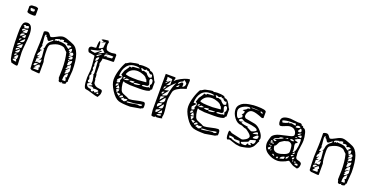

<svg xmlns="http://www.w3.org/2000/svg" viewBox="-22 -1377 4116 2100"><g transform="rotate(20 2036.0 -327.0)"><path d="M93 -10Q91 -17 84 -27Q77 -37 75 -46Q53 -136 53 -318Q53 -323 53 -334Q53 -371 54 -389.5Q55 -408 60 -432.5Q65 -457 78 -468Q91 -479 112 -479Q176 -479 176 -366Q176 -315 168.5 -251.5Q161 -188 161 -155Q161 -131 164.5 -83.5Q168 -36 168 -13Q168 3 155 3Q125 0 93 -10ZM93 -52Q99 -36 139 -36Q139 -41 136.5 -46.5Q134 -52 131 -55Q128 -58 128 -59H129Q140 -65 140 -108H125Q123 -108 110.5 -92Q98 -76 98 -72V-71H125ZM93 -108Q93 -99 99 -96L125 -120Q124 -120 120 -120.5Q116 -121 115 -121Q96 -121 93 -108ZM93 -139V-131Q118 -131 127.5 -141Q137 -151 137 -176H130ZM93 -157 125 -182V-188Q87 -183 87 -170Q87 -157 93 -157ZM145 -238H136Q126 -233 87 -194H136Q145 -194 145 -238ZM119 -245Q106 -245 94 -237Q82 -229 82 -217Q93 -217 106 -225.5Q119 -234 119 -245ZM106 -262V-255Q151 -255 151 -299H143ZM106 -294Q86 -294 86 -277Q87 -269 87 -267L112 -293L110 -294Q107 -294 106 -294ZM143 -348Q116 -334 106 -312H110Q114 -311 115 -311Q143 -311 143 -318ZM81 -325Q81 -323 83.5 -320.5Q86 -318 87 -318Q109 -330 130 -354H126Q122 -355 121 -355Q105 -355 93 -347.5Q81 -340 81 -325ZM145 -408Q119 -408 93 -362Q104 -366 115 -366.5Q126 -367 130.5 -366.5Q135 -366 139 -369.5Q143 -373 144 -381.5Q145 -390 145 -408ZM81 -388 80 -387Q80 -385 82.5 -382.5Q85 -380 87 -380Q95 -380 125 -410H121Q119 -410 114 -409Q109 -408 101 -406Q93 -404 87 -399.5Q81 -395 81 -388ZM99 -428 93 -416H103Q143 -416 143 -428Q143 -440 140.5 -444Q138 -448 131 -448Q128 -448 121 -444.5Q114 -441 112 -441Q110 -441 107 -444.5Q104 -448 99 -448Q88 -448 81 -435Q89 -427 96 -427L97 -428Q98 -428 99 -428ZM68 -658 81 -669Q86 -676 136 -676Q144 -676 155.5 -671.5Q167 -667 167 -663V-589Q167 -576 141 -576Q68 -576 68 -595ZM90 -645Q90 -614 107 -614Q120 -614 125.5 -614.5Q131 -615 135.5 -619Q140 -623 140 -632Q140 -637 136 -645Q120 -638 118 -638L125 -645Z M652 7 647 -1Q647 -18 638 -30Q641 -132 641 -133Q641 -240 620 -321Q609 -329 598.5 -341Q588 -353 582 -358Q576 -363 562 -367Q548 -371 525 -371Q484 -371 429 -339Q409 -327 409 -281Q409 -174 423 -136V-7Q423 -1 414 -1Q410 -1 389.5 -2.5Q369 -4 350 -6L331 -7L312 -19Q311 -20 308.5 -79Q306 -138 306 -173Q306 -203 309.5 -257Q313 -311 313 -361Q313 -383 312.5 -415Q312 -447 312 -450Q327 -462 349 -462Q369 -462 382.5 -441Q396 -420 402 -420Q421 -420 464 -444.5Q507 -469 534 -469Q551 -469 571.5 -463Q592 -457 621.5 -445Q651 -433 652 -432Q752 -393 752 -152Q752 -132 747.5 -94Q743 -56 743 -38Q743 -25 744 -19Q735 -19 733.5 -14Q732 -9 732.5 -2.5Q733 4 722.5 9Q712 14 688 14Q690 8 690 3Q690 1 689 1Q688 1 685.5 3.5Q683 6 678.5 8.5Q674 11 671 12Q659 12 652 7ZM719 -111Q692 -91 686 -74Q680 -57 680 -19H717Q717 -51 701 -56Q719 -64 719 -68ZM362 -56Q360 -52 350 -46.5Q340 -41 340 -30H393Q399 -33 399 -39Q399 -43 395.5 -50.5Q392 -58 392 -60Q392 -62 396.5 -65Q401 -68 405 -68Q401 -70 398.5 -81.5Q396 -93 390 -93Q380 -93 343 -56ZM368 -99Q348 -99 338 -93Q328 -87 328 -68H343L374 -99ZM695 -121Q679 -117 679 -97Q695 -97 710.5 -112Q726 -127 726 -142Q726 -146 725 -148Q719 -206 717 -206Q716 -206 707.5 -200Q699 -194 690 -186.5Q681 -179 681 -175Q681 -173 684 -170Q687 -167 689 -167Q673 -167 673 -148Q683 -148 694 -157Q705 -166 713 -166V-162Q684 -146 677 -121ZM337 -148V-103Q346 -103 366.5 -135Q387 -167 387 -181Q387 -194 383.5 -219.5Q380 -245 380 -258Q380 -266 381 -271L368 -266Q376 -276 378.5 -283Q381 -290 382.5 -301Q384 -312 386 -321Q390 -337 400 -350.5Q410 -364 419.5 -370.5Q429 -377 436 -384Q443 -391 443 -396Q443 -399 442 -401Q435 -399 418.5 -385Q402 -371 396 -371Q383 -371 374.5 -389.5Q366 -408 356 -408Q352 -408 349 -407Q355 -410 355 -420Q355 -422 353 -423.5Q351 -425 348 -426L345 -427Q343 -427 340 -419Q337 -411 337 -407Q337 -393 340.5 -364.5Q344 -336 344 -330Q344 -325 343.5 -317.5Q343 -310 343 -309Q349 -309 349 -303Q349 -296 343 -278.5Q337 -261 337 -253H362L343 -235L349 -228Q329 -213 329 -182Q348 -182 355 -198Q355 -194 357 -194Q357 -193 346.5 -179Q336 -165 336 -162H368ZM395 -153Q385 -153 369.5 -137Q354 -121 354 -111H386Q395 -111 395 -153ZM676 -226Q676 -198 674 -191Q691 -191 703 -206Q715 -221 715 -239L714 -246Q713 -252 713 -253Q676 -238 676 -226ZM682 -253Q669 -253 669 -241L670 -235Q674 -236 678.5 -242Q683 -248 683 -250ZM701 -297Q688 -293 677 -282Q666 -271 666 -259Q707 -259 707 -278Q707 -289 701 -297ZM689 -309Q659 -305 659 -282Q672 -282 686.5 -295Q701 -308 701 -321Q701 -325 696 -332Q691 -339 686 -339Q675 -339 666 -329.5Q657 -320 657 -309ZM645 -333 652 -326Q665 -332 668 -338.5Q671 -345 671 -358Q671 -375 664 -376Q638 -366 638 -345H658ZM503 -407Q555 -407 583 -395Q588 -393 605 -378.5Q622 -364 630 -364Q638 -364 638 -371L633 -376Q635 -380 643.5 -384Q652 -388 652 -392Q652 -402 630 -402Q623 -402 617 -398.5Q611 -395 608 -395Q603 -402 599 -402L597 -401L602 -413Q595 -420 582 -420Q576 -420 566 -418.5Q556 -417 553 -417V-437Q515 -437 510 -420V-432Q505 -429 490.5 -426.5Q476 -424 465 -418.5Q454 -413 454 -402L457 -400Q460 -397 460 -395L473 -407L479 -401H482Q484 -401 490.5 -405.5Q497 -410 497 -413Z M961 -14Q928 -14 928 -141Q928 -160 932 -190Q936 -220 936 -230Q936 -278 923 -391Q915 -392 888.5 -398Q862 -404 854 -404Q849 -404 842 -418.5Q835 -433 835 -442Q835 -459 846.5 -467Q858 -475 872 -474.5Q886 -474 898 -475.5Q910 -477 911 -483Q911 -551 923 -563Q936 -558 936 -516Q936 -508 936 -498L935 -489L941 -483L952 -488Q964 -494 974.5 -500.5Q985 -507 985 -512Q985 -513 984.5 -516Q984 -519 984 -521V-520Q990 -557 990 -570H988Q984 -570 963 -560.5Q942 -551 941 -551Q946 -556 966 -570Q946 -574 935 -582Q948 -593 973.5 -594.5Q999 -596 1009 -600Q1009 -596 1015 -590.5Q1021 -585 1021 -582Q1021 -581 1018 -570Q1015 -559 1015 -557Q1015 -508 1030 -495.5Q1045 -483 1089 -483Q1096 -483 1109 -486Q1122 -489 1131 -489Q1134 -489 1139.5 -484.5Q1145 -480 1145 -477V-403L1138 -397Q1048 -397 1015 -391Q1015 -390 1015.5 -387.5Q1016 -385 1016 -384Q1016 -374 1009.5 -353Q1003 -332 1003 -323Q1003 -321 1005.5 -318.5Q1008 -316 1009 -316V-212Q1016 -205 1016 -181Q1016 -176 1016 -170Q1016 -164 1015.5 -160.5Q1015 -157 1015 -156Q1020 -155 1021 -142.5Q1022 -130 1023.5 -115.5Q1025 -101 1043 -87Q1061 -73 1095 -70L1102 -69Q1110 -68 1112 -68Q1114 -68 1119.5 -66Q1125 -64 1126.5 -61.5Q1128 -59 1130 -55Q1132 -51 1132 -45Q1132 -32 1130 -23Q1128 -14 1126 -9.5Q1124 -5 1118 5Q1112 15 1108 22Q1082 20 1032 3.5Q982 -13 961 -14ZM1095 -27Q1081 -19 1081 -8H1104Q1104 -24 1095 -27ZM1011 -35Q1011 -14 1026 -14Q1040 -14 1046 -27Q1047 -27 1049 -25.5Q1051 -24 1052 -24V-13Q1076 -13 1095 -39Q1093 -51 1052 -51Q1042 -51 1033 -45Q1034 -46 1034 -49Q1034 -55 1023 -59.5Q1012 -64 1006 -64Q1000 -64 989.5 -61Q979 -58 972 -58Q973 -61 982.5 -66Q992 -71 1000 -74L1009 -77L1010 -79Q1010 -88 1003 -88Q1002 -88 999 -87.5Q996 -87 994 -87Q994 -90 995.5 -106.5Q997 -123 997 -125Q996 -137 991 -161Q986 -185 985 -187L978 -193L985 -199Q985 -200 985.5 -209Q986 -218 986 -222Q986 -244 981.5 -285.5Q977 -327 977 -350Q965 -350 959 -335.5Q953 -321 953 -307Q953 -295 956 -291Q959 -287 959 -286Q959 -282 955.5 -277Q952 -272 952 -263Q952 -242 962 -242Q964 -242 966 -243Q961 -243 957 -227.5Q953 -212 953 -199Q960 -199 960 -194Q960 -190 953 -180.5Q946 -171 946 -170Q946 -158 951 -148Q956 -138 956 -134Q956 -126 947 -113Q954 -95 959 -95Q977 -95 985 -101Q981 -95 969.5 -89Q958 -83 953 -82Q953 -35 1011 -35ZM947 -361Q947 -342 953 -341Q979 -361 979 -384L978 -391Q966 -391 956.5 -380.5Q947 -370 947 -361ZM990 -434Q985 -431 970.5 -423Q956 -415 948 -409Q940 -403 940 -397H953L990 -428ZM861 -437Q861 -431 883.5 -426Q906 -421 916 -421L972 -465H985L953 -434V-428L1015 -459Q1008 -462 996.5 -476Q985 -490 979 -490Q965 -490 965 -477H972Q964 -464 936 -456Q908 -448 884.5 -444Q861 -440 861 -437ZM1090 -453 1059 -452Q1051 -451 1036 -441.5Q1021 -432 1021 -428V-420Q1026 -420 1041.5 -429Q1057 -438 1059 -440L1046 -421Q1058 -421 1080 -424.5Q1102 -428 1113 -428L1120 -452Q1117 -452 1104.5 -452.5Q1092 -453 1090 -453ZM1046 -459Q1032 -459 1021 -440Q1026 -441 1037.5 -447.5Q1049 -454 1052 -459Z M1208 -219Q1208 -269 1226 -329Q1244 -389 1270 -432Q1271 -431 1272 -431Q1278 -431 1296.5 -443.5Q1315 -456 1320 -456Q1389 -472 1412 -472V-463Q1432 -470 1461 -470Q1551 -470 1551 -443Q1577 -443 1594 -421.5Q1611 -400 1621.5 -375Q1632 -350 1640 -346V-260L1622 -247L1627 -241Q1600 -220 1509 -220Q1413 -220 1396.5 -221Q1380 -222 1331 -229Q1330 -235 1325 -235Q1324 -235 1320 -234Q1316 -233 1314 -233Q1314 -204 1321.5 -169Q1329 -134 1344 -118Q1352 -110 1381 -99Q1410 -88 1412 -87Q1430 -74 1443 -74Q1469 -74 1522.5 -87Q1576 -100 1601 -100Q1623 -100 1623 -59Q1623 -39 1619.5 -34Q1616 -29 1608.5 -28Q1601 -27 1596 -20Q1590 -18 1479 0Q1385 0 1344 -13Q1297 -28 1252.5 -98Q1208 -168 1208 -219ZM1356 -44Q1378 -38 1381 -37Q1386 -32 1387 -32Q1402 -32 1413.5 -41.5Q1425 -51 1425 -65Q1387 -65 1387 -56Q1387 -59 1383.5 -64Q1380 -69 1378 -69Q1376 -69 1365.5 -59.5Q1355 -50 1355 -47Q1356 -45 1356 -44ZM1424 -37Q1429 -32 1430 -32Q1450 -32 1495 -40.5Q1540 -49 1554 -49L1560 -46L1566 -44Q1598 -44 1598 -65Q1579 -65 1548.5 -57.5Q1518 -50 1504 -49Q1494 -49 1476 -48Q1458 -47 1444 -46L1430 -44ZM1331 -62Q1331 -61 1334 -58.5Q1337 -56 1338 -56Q1347 -58 1358 -65Q1369 -72 1369 -75Q1369 -79 1367 -82Q1365 -85 1363 -86Q1361 -87 1360 -87Q1351 -87 1341 -78.5Q1331 -70 1331 -62ZM1288 -94 1320 -68Q1332 -86 1332 -91L1331 -94L1295 -99ZM1270 -124Q1282 -115 1282 -99Q1305 -111 1305 -137Q1276 -137 1270 -124ZM1282 -180Q1263 -150 1263 -140Q1292 -140 1301 -148Q1298 -155 1291 -164.5Q1284 -174 1282 -180ZM1278 -194Q1259 -194 1254 -188.5Q1249 -183 1249 -163Q1261 -163 1269.5 -172.5Q1278 -182 1278 -194ZM1257 -223 1245 -204Q1246 -204 1250 -203.5Q1254 -203 1255 -203Q1264 -203 1273.5 -207.5Q1283 -212 1283 -220Q1283 -221 1280 -226.5Q1277 -232 1277 -235Q1279 -240 1282.5 -247.5Q1286 -255 1287.5 -260.5Q1289 -266 1289 -274Q1289 -286 1279 -290.5Q1269 -295 1269 -299Q1269 -303 1275.5 -317.5Q1282 -332 1282 -337Q1282 -346 1303 -372.5Q1324 -399 1324 -412Q1326 -412 1336 -410Q1346 -408 1349 -408Q1352 -408 1353 -413.5Q1354 -419 1356 -420Q1361 -422 1381 -422.5Q1401 -423 1418.5 -425Q1436 -427 1436 -432Q1419 -440 1389 -440Q1321 -440 1285.5 -394Q1250 -348 1250 -278H1282V-272L1245 -235V-216ZM1476 -266H1470Q1429 -266 1429 -250L1430 -249Q1430 -248 1430 -247L1443 -248Q1456 -249 1467.5 -250.5Q1479 -252 1490.5 -256Q1502 -260 1504 -266ZM1340 -278Q1338 -278 1327.5 -268Q1317 -258 1313 -253Q1321 -255 1331 -257Q1341 -259 1346 -260Q1351 -261 1358.5 -264Q1366 -267 1375 -272Q1373 -273 1344 -278ZM1375 -260Q1395 -253 1410 -253Q1419 -253 1425.5 -259Q1432 -265 1432 -274Q1382 -274 1375 -260ZM1592 -299Q1592 -285 1581 -279.5Q1570 -274 1556.5 -275Q1543 -276 1532 -272.5Q1521 -269 1521 -258Q1591 -258 1596 -272Q1601 -264 1610 -264Q1610 -272 1606.5 -282Q1603 -292 1603 -296Q1603 -299 1610 -304.5Q1617 -310 1617 -326Q1617 -365 1594 -365Q1587 -365 1583.5 -361.5Q1580 -358 1579.5 -353.5Q1579 -349 1579 -339Q1590 -306 1592 -303ZM1321 -287Q1312 -287 1305.5 -280Q1299 -273 1299 -264Q1312 -264 1316.5 -269Q1321 -274 1321 -287ZM1313 -320Q1322 -303 1461 -303Q1479 -303 1508.5 -307Q1538 -311 1555 -311Q1555 -316 1548 -331.5Q1541 -347 1537 -347L1535 -346Q1528 -367 1490.5 -381Q1453 -395 1427 -395Q1341 -395 1313 -320ZM1524 -410Q1524 -402 1542 -386Q1560 -370 1566 -370Q1572 -370 1582 -374Q1592 -378 1592 -383Q1592 -388 1588 -401L1584 -414Q1584 -408 1572 -408Q1564 -409 1553.5 -416Q1543 -423 1543 -432Q1514 -432 1514 -446Q1513 -446 1510 -442.5Q1507 -439 1500.5 -435.5Q1494 -432 1484 -432Q1480 -432 1474 -436Q1468 -440 1461 -440Q1460 -440 1454.5 -439.5Q1449 -439 1448 -439Q1450 -438 1457.5 -426Q1465 -414 1470 -413Q1471 -413 1477 -416.5Q1483 -420 1487 -420Q1488 -420 1501 -415Q1514 -410 1524 -410Z M1723 -53V-471H1828Q1840 -471 1840 -463Q1840 -460 1835 -443Q1830 -426 1830 -424L1853 -447Q1941 -504 1993 -504Q1996 -500 1996 -480Q1996 -470 1994 -446.5Q1992 -423 1992 -410Q1992 -404 1994 -394Q1994 -393 1961 -383.5Q1928 -374 1892.5 -352Q1857 -330 1853 -299Q1852 -294 1848.5 -275.5Q1845 -257 1842 -238.5Q1839 -220 1839 -209Q1839 -184 1846 -132.5Q1853 -81 1853 -54Q1853 -36 1847 -10L1853 -3Q1852 3 1827 6.5Q1802 10 1791 10Q1781 10 1779 3Q1772 16 1751 16Q1748 16 1739 13.5Q1730 11 1730 10ZM1828 -35Q1787 -35 1779 -15H1792Q1828 -15 1828 -27ZM1754 -64Q1754 -54 1760 -39Q1774 -46 1786 -60Q1798 -74 1803 -89Q1798 -86 1784 -81Q1770 -76 1762 -72Q1754 -68 1754 -64ZM1822 -84Q1799 -62 1785 -39H1792Q1797 -39 1812.5 -45Q1828 -51 1828 -53ZM1816 -151Q1810 -142 1795 -124Q1780 -106 1773 -95Q1802 -95 1812 -101.5Q1822 -108 1822 -133Q1822 -145 1816 -151ZM1748 -120Q1748 -119 1754 -101Q1757 -104 1764.5 -111Q1772 -118 1776.5 -122.5Q1781 -127 1786.5 -133Q1792 -139 1794.5 -143.5Q1797 -148 1797 -151Q1793 -152 1792 -152Q1748 -152 1748 -120ZM1760 -163Q1764 -158 1770 -158Q1787 -158 1801.5 -169Q1816 -180 1816 -196Q1816 -218 1810 -225Q1809 -223 1789.5 -200.5Q1770 -178 1760 -163ZM1794 -231Q1754 -225 1754 -219V-181L1797 -231ZM1766 -244V-237Q1778 -238 1795 -244.5Q1812 -251 1816 -255Q1818 -263 1822 -283Q1826 -303 1828 -311.5Q1830 -320 1834.5 -336.5Q1839 -353 1843 -364Q1847 -375 1853 -389Q1859 -403 1866 -416Q1802 -363 1766 -299H1770Q1806 -308 1816 -311V-306ZM1773 -281Q1750 -281 1750 -255H1760L1779 -281ZM1779 -342Q1763 -342 1758 -336Q1753 -330 1753 -317Q1753 -316 1753.5 -311.5Q1754 -307 1754 -306ZM1801 -419Q1801 -394 1766 -354Q1780 -359 1795 -367.5Q1810 -376 1810 -380V-441L1754 -448V-428H1758Q1758 -421 1755.5 -414Q1753 -407 1753 -401Q1770 -401 1785 -416L1754 -385V-372L1762 -380Q1769 -389 1776.5 -397Q1784 -405 1791.5 -412Q1799 -419 1801 -419ZM1905 -409 1875 -378Q1880 -377 1881 -377Q1892 -377 1899 -383.5Q1906 -390 1906 -400V-404Q1905 -408 1905 -409ZM1926 -444Q1942 -444 1942 -422Q1942 -418 1941 -410Q1940 -402 1940 -399Q1971 -409 1971 -444Q1971 -452 1957 -462.5Q1943 -473 1943 -477Q1943 -478 1945 -480Q1932 -467 1932 -466Q1932 -465 1932 -463L1933 -461Q1927 -455 1913.5 -449.5Q1900 -444 1892 -436Q1884 -428 1884 -412Q1893 -414 1905 -429Q1917 -444 1926 -444Z M2075 -219Q2075 -269 2093 -329Q2111 -389 2137 -432Q2138 -431 2139 -431Q2145 -431 2163.5 -443.5Q2182 -456 2187 -456Q2256 -472 2279 -472V-463Q2299 -470 2328 -470Q2418 -470 2418 -443Q2444 -443 2461 -421.5Q2478 -400 2488.5 -375Q2499 -350 2507 -346V-260L2489 -247L2494 -241Q2467 -220 2376 -220Q2280 -220 2263.5 -221Q2247 -222 2198 -229Q2197 -235 2192 -235Q2191 -235 2187 -234Q2183 -233 2181 -233Q2181 -204 2188.5 -169Q2196 -134 2211 -118Q2219 -110 2248 -99Q2277 -88 2279 -87Q2297 -74 2310 -74Q2336 -74 2389.5 -87Q2443 -100 2468 -100Q2490 -100 2490 -59Q2490 -39 2486.5 -34Q2483 -29 2475.5 -28Q2468 -27 2463 -20Q2457 -18 2346 0Q2252 0 2211 -13Q2164 -28 2119.5 -98Q2075 -168 2075 -219ZM2223 -44Q2245 -38 2248 -37Q2253 -32 2254 -32Q2269 -32 2280.5 -41.5Q2292 -51 2292 -65Q2254 -65 2254 -56Q2254 -59 2250.5 -64Q2247 -69 2245 -69Q2243 -69 2232.5 -59.5Q2222 -50 2222 -47Q2223 -45 2223 -44ZM2291 -37Q2296 -32 2297 -32Q2317 -32 2362 -40.5Q2407 -49 2421 -49L2427 -46L2433 -44Q2465 -44 2465 -65Q2446 -65 2415.5 -57.5Q2385 -50 2371 -49Q2361 -49 2343 -48Q2325 -47 2311 -46L2297 -44ZM2198 -62Q2198 -61 2201 -58.5Q2204 -56 2205 -56Q2214 -58 2225 -65Q2236 -72 2236 -75Q2236 -79 2234 -82Q2232 -85 2230 -86Q2228 -87 2227 -87Q2218 -87 2208 -78.5Q2198 -70 2198 -62ZM2155 -94 2187 -68Q2199 -86 2199 -91L2198 -94L2162 -99ZM2137 -124Q2149 -115 2149 -99Q2172 -111 2172 -137Q2143 -137 2137 -124ZM2149 -180Q2130 -150 2130 -140Q2159 -140 2168 -148Q2165 -155 2158 -164.5Q2151 -174 2149 -180ZM2145 -194Q2126 -194 2121 -188.5Q2116 -183 2116 -163Q2128 -163 2136.5 -172.5Q2145 -182 2145 -194ZM2124 -223 2112 -204Q2113 -204 2117 -203.5Q2121 -203 2122 -203Q2131 -203 2140.5 -207.5Q2150 -212 2150 -220Q2150 -221 2147 -226.5Q2144 -232 2144 -235Q2146 -240 2149.5 -247.5Q2153 -255 2154.5 -260.5Q2156 -266 2156 -274Q2156 -286 2146 -290.5Q2136 -295 2136 -299Q2136 -303 2142.5 -317.5Q2149 -332 2149 -337Q2149 -346 2170 -372.5Q2191 -399 2191 -412Q2193 -412 2203 -410Q2213 -408 2216 -408Q2219 -408 2220 -413.5Q2221 -419 2223 -420Q2228 -422 2248 -422.5Q2268 -423 2285.5 -425Q2303 -427 2303 -432Q2286 -440 2256 -440Q2188 -440 2152.5 -394Q2117 -348 2117 -278H2149V-272L2112 -235V-216ZM2343 -266H2337Q2296 -266 2296 -250L2297 -249Q2297 -248 2297 -247L2310 -248Q2323 -249 2334.5 -250.5Q2346 -252 2357.5 -256Q2369 -260 2371 -266ZM2207 -278Q2205 -278 2194.5 -268Q2184 -258 2180 -253Q2188 -255 2198 -257Q2208 -259 2213 -260Q2218 -261 2225.5 -264Q2233 -267 2242 -272Q2240 -273 2211 -278ZM2242 -260Q2262 -253 2277 -253Q2286 -253 2292.5 -259Q2299 -265 2299 -274Q2249 -274 2242 -260ZM2459 -299Q2459 -285 2448 -279.5Q2437 -274 2423.5 -275Q2410 -276 2399 -272.5Q2388 -269 2388 -258Q2458 -258 2463 -272Q2468 -264 2477 -264Q2477 -272 2473.5 -282Q2470 -292 2470 -296Q2470 -299 2477 -304.5Q2484 -310 2484 -326Q2484 -365 2461 -365Q2454 -365 2450.5 -361.5Q2447 -358 2446.5 -353.5Q2446 -349 2446 -339Q2457 -306 2459 -303ZM2188 -287Q2179 -287 2172.5 -280Q2166 -273 2166 -264Q2179 -264 2183.5 -269Q2188 -274 2188 -287ZM2180 -320Q2189 -303 2328 -303Q2346 -303 2375.5 -307Q2405 -311 2422 -311Q2422 -316 2415 -331.5Q2408 -347 2404 -347L2402 -346Q2395 -367 2357.5 -381Q2320 -395 2294 -395Q2208 -395 2180 -320ZM2391 -410Q2391 -402 2409 -386Q2427 -370 2433 -370Q2439 -370 2449 -374Q2459 -378 2459 -383Q2459 -388 2455 -401L2451 -414Q2451 -408 2439 -408Q2431 -409 2420.5 -416Q2410 -423 2410 -432Q2381 -432 2381 -446Q2380 -446 2377 -442.5Q2374 -439 2367.5 -435.5Q2361 -432 2351 -432Q2347 -432 2341 -436Q2335 -440 2328 -440Q2327 -440 2321.5 -439.5Q2316 -439 2315 -439Q2317 -438 2324.5 -426Q2332 -414 2337 -413Q2338 -413 2344 -416.5Q2350 -420 2354 -420Q2355 -420 2368 -415Q2381 -410 2391 -410Z M2752 -2 2707 -8Q2702 -8 2665 -21Q2628 -34 2622 -34Q2617 -34 2612 -30.5Q2607 -27 2603 -27Q2584 -27 2584 -97Q2584 -126 2594 -126Q2601 -124 2612 -116Q2623 -108 2628 -108L2745 -82Q2765 -82 2792.5 -100.5Q2820 -119 2820 -138Q2820 -154 2787.5 -180.5Q2755 -207 2747 -207Q2733 -207 2716 -216.5Q2699 -226 2690 -226Q2644 -226 2608 -272.5Q2572 -319 2572 -369Q2572 -399 2591 -421Q2610 -443 2634 -453.5Q2658 -464 2692 -470Q2726 -476 2745 -477Q2764 -478 2783 -478Q2893 -478 2893 -452V-386Q2893 -377 2875 -377Q2795 -410 2759 -410Q2729 -410 2712 -387.5Q2695 -365 2695 -335Q2695 -331 2701.5 -321.5Q2708 -312 2715 -311L2820 -292Q2860 -285 2899 -240Q2938 -195 2938 -157Q2938 -156 2934 -146Q2930 -136 2930 -132Q2930 -131 2932.5 -128.5Q2935 -126 2937 -126Q2929 -120 2918 -90Q2911 -75 2904 -63.5Q2897 -52 2886.5 -43.5Q2876 -35 2869.5 -30Q2863 -25 2847 -20Q2831 -15 2825 -13.5Q2819 -12 2798 -8Q2777 -4 2770 -3ZM2634 -58Q2639 -47 2679 -37.5Q2719 -28 2736 -28Q2745 -28 2745 -34Q2736 -38 2732 -58H2671Q2663 -77 2608 -77Q2608 -52 2621 -52Q2632 -52 2634 -58ZM2751 -49Q2751 -33 2789 -33Q2803 -33 2809 -36Q2815 -39 2815 -43.5Q2815 -48 2818.5 -54Q2822 -60 2831 -64Q2831 -56 2833.5 -54Q2836 -52 2843 -52Q2861 -52 2868 -58Q2865 -62 2850 -71L2862 -82Q2865 -76 2875 -76Q2887 -76 2893.5 -88Q2900 -100 2900 -113Q2900 -122 2898 -126L2838 -108Q2833 -103 2830.5 -94Q2828 -85 2825 -82L2751 -53ZM2898 -181H2897Q2894 -181 2875.5 -165Q2857 -149 2857 -145V-136Q2870 -136 2876 -136.5Q2882 -137 2892.5 -139Q2903 -141 2907.5 -147.5Q2912 -154 2912 -164Q2912 -178 2907 -180Q2903 -181 2898 -181ZM2884 -212Q2874 -212 2857 -199Q2840 -186 2838 -181Q2849 -181 2866 -185.5Q2883 -190 2896 -190Q2896 -212 2884 -212ZM2763 -225Q2769 -224 2789.5 -212Q2810 -200 2813 -200Q2823 -200 2843 -209Q2863 -218 2869 -227Q2869 -245 2834.5 -255Q2800 -265 2758.5 -269Q2717 -273 2715 -274Q2710 -276 2701 -280.5Q2692 -285 2685.5 -289Q2679 -293 2677 -293Q2661 -293 2646 -274Q2652 -261 2667 -261Q2673 -261 2683.5 -264.5Q2694 -268 2702 -268Q2687 -262 2683 -255Q2688 -247 2718 -241Q2748 -235 2763 -235ZM2597 -363Q2597 -344 2608.5 -315Q2620 -286 2637 -286Q2639 -286 2671 -311Q2671 -327 2667.5 -332.5Q2664 -338 2652 -342Q2672 -342 2677 -378Q2674 -381 2667 -382Q2660 -383 2654.5 -384Q2649 -385 2649 -387Q2649 -388 2659.5 -393Q2670 -398 2681.5 -406Q2693 -414 2696 -423Q2721 -423 2721 -431Q2721 -441 2707 -441Q2676 -441 2636.5 -418.5Q2597 -396 2597 -363ZM2838 -434Q2847 -422 2862 -422L2868 -423Q2868 -431 2860 -436Q2852 -441 2843 -441Q2842 -441 2840 -438Q2838 -435 2838 -434ZM2733 -447V-441H2831Q2802 -447 2733 -447Z M3317 -38Q3309 -38 3294.5 -28Q3280 -18 3276 -18Q3226 5 3193 5Q3130 5 3075 -32.5Q3020 -70 3020 -140Q3020 -153 3027.5 -181.5Q3035 -210 3041 -223Q3063 -255 3123 -270.5Q3183 -286 3229.5 -295.5Q3276 -305 3276 -325Q3276 -355 3256.5 -375.5Q3237 -396 3202 -396Q3180 -396 3145.5 -380.5Q3111 -365 3097 -365Q3071 -365 3071 -418Q3071 -477 3175 -477Q3188 -477 3220 -472Q3252 -467 3264 -467Q3267 -467 3275 -467.5Q3283 -468 3287 -468Q3312 -468 3312 -449Q3336 -449 3336 -431Q3364 -431 3376 -385Q3388 -339 3388 -299Q3388 -273 3380 -223Q3372 -173 3372 -148Q3372 -142 3374 -130.5Q3376 -119 3376 -113Q3376 -112 3375.5 -109Q3375 -106 3375 -104Q3380 -94 3381 -93Q3381 -86 3391.5 -81.5Q3402 -77 3415 -74.5Q3428 -72 3438.5 -64.5Q3449 -57 3449 -45Q3449 -2 3424 12Q3393 2 3381 0Q3371 -2 3345 -20Q3319 -38 3317 -38ZM3165 -26Q3178 -18 3180 -18Q3189 -18 3189 -37L3184 -38Q3172 -38 3165 -26ZM3381 -26Q3381 -16 3419 -16Q3419 -37 3409 -37Q3387 -37 3381 -26ZM3258 -63Q3242 -63 3225 -52.5Q3208 -42 3208 -26L3251 -37Q3253 -37 3258 -63ZM3115 -43Q3117 -42 3124 -38.5Q3131 -35 3136.5 -32.5Q3142 -30 3145 -30Q3145 -35 3137.5 -43Q3130 -51 3126 -51Q3119 -51 3115 -43ZM3381 -54Q3370 -54 3370 -39Q3387 -39 3390 -46Q3385 -54 3381 -54ZM3346 -55Q3346 -46 3353 -42Q3361 -47 3361 -55ZM3270 -69V-48Q3280 -48 3288 -57.5Q3296 -67 3296 -78L3295 -82Q3295 -86 3295 -87L3282 -74L3284 -69ZM3335 -75Q3335 -72 3337.5 -69Q3340 -66 3342 -66Q3359 -66 3359 -92Q3353 -92 3344 -87Q3335 -82 3335 -75ZM3094 -89Q3081 -89 3079 -75Q3094 -77 3094 -89ZM3108 -141Q3108 -74 3171 -74Q3200 -74 3244.5 -91.5Q3289 -109 3289 -134V-138Q3289 -156 3288.5 -165.5Q3288 -175 3285.5 -190.5Q3283 -206 3277.5 -214.5Q3272 -223 3261 -229.5Q3250 -236 3234 -236Q3229 -236 3219 -231.5Q3209 -227 3205 -227Q3198 -227 3189.5 -222.5Q3181 -218 3168.5 -209.5Q3156 -201 3153 -199Q3144 -194 3133 -167.5Q3122 -141 3108 -141ZM3048 -93Q3049 -90 3052.5 -86.5Q3056 -83 3059 -81Q3062 -79 3063 -79Q3070 -79 3075 -91Q3080 -103 3080 -109Q3055 -109 3048 -93ZM3313 -100Q3315 -93 3323 -93Q3325 -93 3334 -100.5Q3343 -108 3343 -111Q3343 -114 3339 -114Q3321 -114 3313 -100ZM3081 -132Q3067 -132 3060 -117Q3081 -117 3081 -132ZM3346 -145Q3338 -145 3330.5 -137.5Q3323 -130 3323 -122Q3336 -122 3341 -127Q3346 -132 3346 -145ZM3060 -143Q3057 -143 3052 -139Q3047 -135 3047 -133L3048 -130Q3051 -130 3056 -133Q3061 -136 3061 -138V-140Q3060 -142 3060 -143ZM3312 -223Q3312 -212 3316.5 -194Q3321 -176 3321 -165Q3321 -154 3318 -141Q3340 -146 3350 -185Q3360 -224 3360 -268Q3360 -294 3357 -304Q3335 -304 3295 -278Q3297 -270 3315 -266.5Q3333 -263 3337 -260Q3333 -254 3329 -250.5Q3325 -247 3322 -246Q3319 -245 3316.5 -243Q3314 -241 3313 -236.5Q3312 -232 3312 -223ZM3091 -155Q3094 -158 3094 -165Q3094 -166 3089 -166Q3060 -166 3054 -155ZM3060 -186Q3053 -186 3053 -166Q3068 -166 3079 -179Q3069 -186 3060 -186ZM3072 -199Q3074 -196 3084 -191Q3094 -186 3097 -186Q3099 -186 3105 -193.5Q3111 -201 3111 -204H3084Q3089 -213 3128.5 -226Q3168 -239 3177 -253H3173Q3130 -253 3128 -235Q3123 -233 3114 -230Q3105 -227 3100 -225Q3095 -223 3089 -219.5Q3083 -216 3079 -211Q3075 -206 3072 -199ZM3246 -260Q3257 -253 3276 -253Q3285 -253 3295 -260Q3280 -271 3268 -271Q3251 -271 3246 -260ZM3218 -269 3190 -255 3227 -260ZM3298 -309 3289 -298 3324 -303ZM3313 -321 3350 -315 3351 -318Q3353 -321 3354.5 -324.5Q3356 -328 3356 -329Q3356 -333 3352.5 -338Q3349 -343 3347 -343Q3341 -343 3329.5 -335.5Q3318 -328 3313 -321ZM3344 -365Q3342 -364 3337.5 -363Q3333 -362 3331 -361Q3329 -360 3325 -358.5Q3321 -357 3319 -356Q3317 -355 3314 -353Q3311 -351 3309.5 -348.5Q3308 -346 3307 -343Q3306 -340 3306 -336Q3325 -336 3344 -365ZM3295 -381Q3295 -378 3299 -374Q3303 -370 3308 -370Q3333 -370 3333 -388Q3333 -395 3327.5 -404Q3322 -413 3315 -413ZM3097 -430Q3097 -415 3104 -408Q3115 -408 3139.5 -415.5Q3164 -423 3171 -433L3181 -425Q3182 -425 3187.5 -429Q3193 -433 3196 -433Q3207 -433 3222.5 -428.5Q3238 -424 3251 -424Q3251 -447 3240 -447Q3238 -447 3231.5 -445.5Q3225 -444 3222 -444Q3203 -445 3196 -445Q3140 -445 3097 -430ZM3280 -433Q3271 -433 3264 -425.5Q3257 -418 3257 -408Q3258 -408 3262 -407.5Q3266 -407 3267 -407Q3277 -407 3292 -411.5Q3307 -416 3307 -423Q3307 -433 3280 -433Z M3902 7 3897 -1Q3897 -18 3888 -30Q3891 -132 3891 -133Q3891 -240 3870 -321Q3859 -329 3848.5 -341Q3838 -353 3832 -358Q3826 -363 3812 -367Q3798 -371 3775 -371Q3734 -371 3679 -339Q3659 -327 3659 -281Q3659 -174 3673 -136V-7Q3673 -1 3664 -1Q3660 -1 3639.5 -2.5Q3619 -4 3600 -6L3581 -7L3562 -19Q3561 -20 3558.5 -79Q3556 -138 3556 -173Q3556 -203 3559.5 -257Q3563 -311 3563 -361Q3563 -383 3562.5 -415Q3562 -447 3562 -450Q3577 -462 3599 -462Q3619 -462 3632.5 -441Q3646 -420 3652 -420Q3671 -420 3714 -444.5Q3757 -469 3784 -469Q3801 -469 3821.5 -463Q3842 -457 3871.5 -445Q3901 -433 3902 -432Q4002 -393 4002 -152Q4002 -132 3997.5 -94Q3993 -56 3993 -38Q3993 -25 3994 -19Q3985 -19 3983.5 -14Q3982 -9 3982.5 -2.5Q3983 4 3972.5 9Q3962 14 3938 14Q3940 8 3940 3Q3940 1 3939 1Q3938 1 3935.5 3.5Q3933 6 3928.5 8.5Q3924 11 3921 12Q3909 12 3902 7ZM3969 -111Q3942 -91 3936 -74Q3930 -57 3930 -19H3967Q3967 -51 3951 -56Q3969 -64 3969 -68ZM3612 -56Q3610 -52 3600 -46.5Q3590 -41 3590 -30H3643Q3649 -33 3649 -39Q3649 -43 3645.5 -50.5Q3642 -58 3642 -60Q3642 -62 3646.5 -65Q3651 -68 3655 -68Q3651 -70 3648.5 -81.5Q3646 -93 3640 -93Q3630 -93 3593 -56ZM3618 -99Q3598 -99 3588 -93Q3578 -87 3578 -68H3593L3624 -99ZM3945 -121Q3929 -117 3929 -97Q3945 -97 3960.5 -112Q3976 -127 3976 -142Q3976 -146 3975 -148Q3969 -206 3967 -206Q3966 -206 3957.5 -200Q3949 -194 3940 -186.5Q3931 -179 3931 -175Q3931 -173 3934 -170Q3937 -167 3939 -167Q3923 -167 3923 -148Q3933 -148 3944 -157Q3955 -166 3963 -166V-162Q3934 -146 3927 -121ZM3587 -148V-103Q3596 -103 3616.5 -135Q3637 -167 3637 -181Q3637 -194 3633.5 -219.5Q3630 -245 3630 -258Q3630 -266 3631 -271L3618 -266Q3626 -276 3628.5 -283Q3631 -290 3632.5 -301Q3634 -312 3636 -321Q3640 -337 3650 -350.5Q3660 -364 3669.5 -370.5Q3679 -377 3686 -384Q3693 -391 3693 -396Q3693 -399 3692 -401Q3685 -399 3668.5 -385Q3652 -371 3646 -371Q3633 -371 3624.5 -389.5Q3616 -408 3606 -408Q3602 -408 3599 -407Q3605 -410 3605 -420Q3605 -422 3603 -423.5Q3601 -425 3598 -426L3595 -427Q3593 -427 3590 -419Q3587 -411 3587 -407Q3587 -393 3590.5 -364.5Q3594 -336 3594 -330Q3594 -325 3593.5 -317.5Q3593 -310 3593 -309Q3599 -309 3599 -303Q3599 -296 3593 -278.5Q3587 -261 3587 -253H3612L3593 -235L3599 -228Q3579 -213 3579 -182Q3598 -182 3605 -198Q3605 -194 3607 -194Q3607 -193 3596.5 -179Q3586 -165 3586 -162H3618ZM3645 -153Q3635 -153 3619.5 -137Q3604 -121 3604 -111H3636Q3645 -111 3645 -153ZM3926 -226Q3926 -198 3924 -191Q3941 -191 3953 -206Q3965 -221 3965 -239L3964 -246Q3963 -252 3963 -253Q3926 -238 3926 -226ZM3932 -253Q3919 -253 3919 -241L3920 -235Q3924 -236 3928.5 -242Q3933 -248 3933 -250ZM3951 -297Q3938 -293 3927 -282Q3916 -271 3916 -259Q3957 -259 3957 -278Q3957 -289 3951 -297ZM3939 -309Q3909 -305 3909 -282Q3922 -282 3936.5 -295Q3951 -308 3951 -321Q3951 -325 3946 -332Q3941 -339 3936 -339Q3925 -339 3916 -329.5Q3907 -320 3907 -309ZM3895 -333 3902 -326Q3915 -332 3918 -338.5Q3921 -345 3921 -358Q3921 -375 3914 -376Q3888 -366 3888 -345H3908ZM3753 -407Q3805 -407 3833 -395Q3838 -393 3855 -378.5Q3872 -364 3880 -364Q3888 -364 3888 -371L3883 -376Q3885 -380 3893.5 -384Q3902 -388 3902 -392Q3902 -402 3880 -402Q3873 -402 3867 -398.5Q3861 -395 3858 -395Q3853 -402 3849 -402L3847 -401L3852 -413Q3845 -420 3832 -420Q3826 -420 3816 -418.5Q3806 -417 3803 -417V-437Q3765 -437 3760 -420V-432Q3755 -429 3740.5 -426.5Q3726 -424 3715 -418.5Q3704 -413 3704 -402L3707 -400Q3710 -397 3710 -395L3723 -407L3729 -401H3732Q3734 -401 3740.5 -405.5Q3747 -410 3747 -413Z"/></g></svg>

Font: CabinSketch
Style: Regular
Weight: 400
Designer: Pablo Impallari
Foundry: Pablo Impallari. www.impallari.com Igino Marini. www.ikern.com
Version: Version 1.002